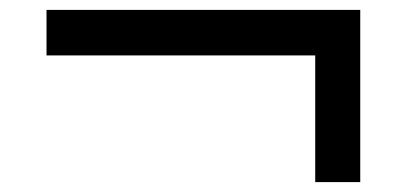

<svg xmlns="http://www.w3.org/2000/svg" viewBox="-20 -468 822 388"><path d="M617 -356V-100H708V-448H74V-356Z"/></svg>

Font: Oakes Bold
Style: Regular
Weight: 700
Designer: Samuel Oakes
Foundry: Samuel Oakes
Version: Version 1.003;PS 001.003;hotconv 1.0.88;makeotf.lib2.5.64775